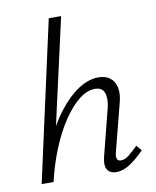

<svg xmlns="http://www.w3.org/2000/svg" viewBox="-81 -774 685 842"><g transform="rotate(-10 261.0 -353.0)"><path d="M37 0 194 -711H249L89 0ZM370 5Q352 5 340 -3Q328 -11 324.5 -27Q321 -43 327 -69L381 -282Q390 -321 380.5 -346Q371 -371 339 -371Q304 -371 267.5 -342Q231 -313 197 -262Q163 -211 135.5 -144Q108 -77 90 0H51Q74 -95 108.5 -172Q143 -249 185.5 -304Q228 -359 273.5 -388.5Q319 -418 363 -418Q394 -418 414 -403Q434 -388 440.5 -359Q447 -330 435 -288L382 -82Q377 -64 380.5 -53Q384 -42 398 -42Q415 -42 433 -56Q451 -70 475 -94L495 -70Q461 -35 430 -15Q399 5 370 5Z"/></g></svg>

Font: Ysabeau Office Light
Style: Italic
Weight: 300
Italic angle: -12°
Designer: Christian Thalmann (Catharsis Fonts)
Version: Version 2.001;gftools[0.9.30]; featfreeze: tnum,lnum,ss02